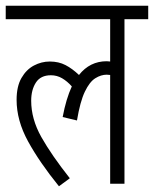

<svg xmlns="http://www.w3.org/2000/svg" viewBox="-20 -642 538 671"><path d="M0 -575V-622H498V-575H415V0H365V-380Q359 -381 353 -381Q333 -381 313 -368.5Q293 -356 276.5 -321.5Q260 -287 249 -221L199 -233Q211 -297 231 -340Q215 -358 197 -368.5Q179 -379 158 -379Q122 -379 105.5 -353.5Q89 -328 89 -290Q89 -226 124.5 -163Q160 -100 224 -19L186 9Q118 -75 78 -148Q38 -221 38 -293Q38 -340 55 -369.5Q72 -399 98.5 -413Q125 -427 154 -427Q185 -427 209 -414.5Q233 -402 256 -380Q294 -428 353 -428Q359 -428 365 -427V-575Z"/></svg>

Font: Noto Sans ExtraCondensed Light
Style: Italic
Weight: 300
Width: 2
Italic angle: -12°
Designer: Monotype Design Team
Foundry: Monotype Imaging Inc.
Version: Version 2.013; ttfautohint (v1.8.4.7-5d5b)